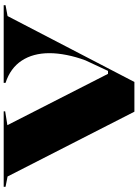

<svg xmlns="http://www.w3.org/2000/svg" viewBox="126 -874 748 1040"><g transform="rotate(-90 500.0 -354.0)"><path d="M415 0 64 -687 8 -698V-708H417V-700L342 -688L620 -143H636L693 -265Q712 -316 722 -366.5Q732 -417 732 -460Q732 -549 691.5 -610.5Q651 -672 571 -698V-708H992V-698L933 -687L576 0Z"/></g></svg>

Font: Kalnia SemiExpanded SemiBold
Style: Regular
Weight: 600
Width: 6
Designer: Frida Medrano
Foundry: Frida Medrano
Version: Version 1.105